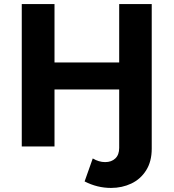

<svg xmlns="http://www.w3.org/2000/svg" viewBox="-20 -720 854 944"><path d="M436 59Q466 77 497 77Q528 77 547 59Q566 41 566 7V-280H248V0H87V-700H248V-413H566V-700H726V11Q726 74 698.5 117.5Q671 161 625.5 182.5Q580 204 526 204Q458 204 396 172Z"/></svg>

Font: CMG Sans
Style: Bold
Weight: 700
Designer: Julieta Ulanovsky
Foundry: Julieta Ulanovsky
Version: Version 7.200